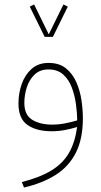

<svg xmlns="http://www.w3.org/2000/svg" viewBox="-20 -586 455 863"><path d="M180.7 -420.4 113.8 -556.2 133.3 -565.9 199.2 -431.6 265.1 -565.9 284.7 -556.2 217.8 -420.4ZM352.5 -54.2Q352.5 38.6 320.8 100.8Q289.1 163.1 229.7 200.4Q170.4 237.8 87.9 256.8L78.1 232.4Q161.6 210.9 212.6 179.2Q263.7 147.5 290.5 100.3Q317.4 53.2 326.7 -15.1Q301.3 -7.3 272.5 -1.7Q243.7 3.9 211.9 3.9Q144 3.9 103.5 -24.4Q63 -52.7 63 -120.6Q63 -166.5 77.6 -208.3Q92.3 -250 122.3 -276.6Q152.3 -303.2 198.2 -303.2Q246.1 -303.2 276.1 -279.1Q306.2 -254.9 323 -216.8Q339.8 -178.7 346.2 -135.5Q352.5 -92.3 352.5 -54.2ZM214.4 -25.9Q243.2 -25.9 272.2 -31.5Q301.3 -37.1 327.1 -44.9Q326.7 -77.6 321.5 -116.9Q316.4 -156.2 303 -192.1Q289.6 -228 264.2 -251Q238.8 -273.9 197.8 -273.9Q159.2 -273.9 135.3 -250.7Q111.3 -227.5 100.3 -192.9Q89.4 -158.2 89.4 -123.5Q89.4 -69.3 124.8 -47.6Q160.2 -25.9 214.4 -25.9Z"/></svg>

Font: Vazirmatn RD Thin
Style: Regular
Weight: 100
Designer: Saber Rastikerdar
Foundry: Saber Rastikerdar
Version: Version 32.102